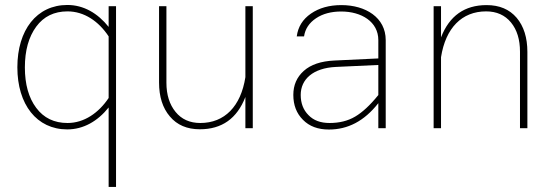

<svg xmlns="http://www.w3.org/2000/svg" viewBox="-20 -508 2192 761"><path d="M48.8 -241.2C48.8 -93.8 125.5 4.9 246.6 4.9C311 4.9 367.2 -27.8 410.6 -82V232.9H439.9V-483.4H410.6V-401.4C367.2 -455.6 311.5 -488.3 247.1 -488.3C125.5 -488.3 48.8 -389.2 48.8 -241.2ZM78.6 -240.7C78.6 -308.1 93.8 -361.8 123.5 -402.3C153.3 -442.9 194.8 -462.9 247.6 -462.9C313.5 -462.9 371.1 -423.8 410.6 -363.8V-119.6C371.1 -60.5 313.5 -20.5 247.6 -20.5C194.8 -20.5 153.3 -40.5 123.5 -80.6C93.8 -120.1 78.6 -173.8 78.6 -240.7Z M610.4 -181.2C610.4 -125 624.5 -80.1 653.3 -46.4C681.6 -12.7 721.2 4.4 772 4.4C859.4 4.4 919.4 -38.1 952.6 -123.5V0H981.9V-483.4H952.6V-202.1C934.6 -86.4 870.1 -20.5 773.9 -20.5C732.4 -20.5 699.7 -35.2 675.8 -64.5C651.9 -93.8 639.6 -132.3 639.6 -180.2V-483.4H610.4Z M1508.8 -349.1C1508.8 -438.5 1429.2 -487.8 1333 -487.8C1285.2 -487.8 1245.1 -476.6 1212.4 -454.1C1179.7 -431.6 1161.1 -401.4 1156.2 -363.8H1185.1C1189.5 -393.6 1205.6 -417.5 1232.4 -435.5C1259.3 -453.6 1293 -462.4 1332.5 -462.4C1412.6 -462.4 1479.5 -421.9 1479.5 -349.1V-276.4L1305.2 -268.1C1252 -265.6 1211.9 -252 1184.1 -227.1C1156.2 -202.1 1142.6 -170.4 1142.6 -131.8C1142.6 -91.3 1155.3 -58.6 1180.7 -33.2C1206.1 -7.3 1240.2 5.4 1283.7 5.4C1357.9 5.4 1423.3 -27.3 1479.5 -99.1V0H1508.8ZM1171.9 -131.8C1171.9 -193.8 1220.7 -238.3 1311 -242.7L1479.5 -250.5V-131.3C1446.8 -90.8 1416 -62.5 1387.7 -45.9C1358.9 -28.8 1325.2 -20.5 1286.1 -20.5C1250.5 -20.5 1222.7 -30.8 1202.6 -51.8C1182.1 -72.3 1171.9 -99.1 1171.9 -131.8Z M1728 -281.2C1746.1 -397 1810.5 -462.9 1906.7 -462.9C1948.2 -462.9 1981.4 -448.2 2005.4 -418.9C2029.3 -389.6 2041 -351.1 2041 -303.2V0H2070.3V-302.2C2070.3 -358.4 2056.2 -403.8 2027.8 -437.5C1999 -471.2 1959.5 -487.8 1908.7 -487.8C1821.3 -487.8 1761.2 -445.3 1728 -359.9V-483.4H1698.7V0H1728Z"/></svg>

Font: Estedad Thin
Style: Regular
Weight: 100
Designer: Amin Abedi
Version: Version 7.3